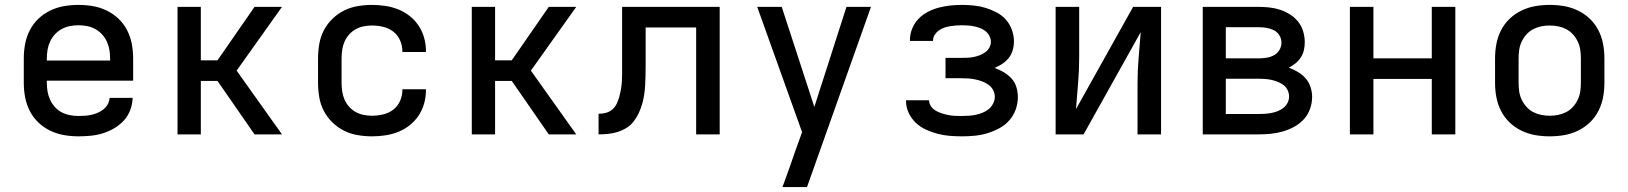

<svg xmlns="http://www.w3.org/2000/svg" viewBox="-20 -548 6640 783"><path d="M300 8Q271 8 241.5 3Q212 -2 185 -15Q158 -28 136.5 -48.5Q115 -69 101.5 -95.5Q88 -122 82.5 -151Q77 -180 77 -210V-310Q77 -340 82.5 -369Q88 -398 101.5 -424.5Q115 -451 136.5 -471.5Q158 -492 185 -505Q212 -518 241 -523Q270 -528 300 -528Q330 -528 359 -523Q388 -518 415 -505Q442 -492 463.5 -471.5Q485 -451 498.5 -424.5Q512 -398 517.5 -369Q523 -340 523 -310V-219H171V-210Q171 -192 174 -174.5Q177 -157 184.5 -141Q192 -125 204 -111.5Q216 -98 231.5 -90Q247 -82 264.5 -78.5Q282 -75 300 -75Q314 -75 327.5 -76Q341 -77 354 -80Q367 -83 379.5 -88.5Q392 -94 402.5 -102.5Q413 -111 419.5 -123Q426 -135 427 -149H521Q520 -123 511 -99Q502 -75 485 -56.5Q468 -38 446 -25Q424 -12 400 -4.5Q376 3 350.5 5.5Q325 8 300 8ZM429 -301V-310Q429 -328 426 -345.5Q423 -363 415.5 -379Q408 -395 396 -408Q384 -421 368.5 -429.5Q353 -438 335.5 -441.5Q318 -445 300 -445Q282 -445 264.5 -441.5Q247 -438 231.5 -429.5Q216 -421 204 -408Q192 -395 184.5 -379Q177 -363 174 -345.5Q171 -328 171 -310V-301Z M704 0V-520H799V-302H867L1018 -520H1130L945 -260L1130 0H1018L867 -218H799V0Z M1497 8Q1468 8 1438.5 3Q1409 -2 1383 -15Q1357 -28 1335.5 -49Q1314 -70 1300.5 -96Q1287 -122 1282 -151.5Q1277 -181 1277 -210V-310Q1277 -339 1282 -368.5Q1287 -398 1300.5 -424Q1314 -450 1335.5 -471Q1357 -492 1383 -505Q1409 -518 1438.5 -523Q1468 -528 1497 -528Q1524 -528 1551 -524Q1578 -520 1603.5 -510Q1629 -500 1650.5 -483Q1672 -466 1687 -443.5Q1702 -421 1709.5 -394.5Q1717 -368 1717 -341V-336H1621V-339Q1621 -362 1611.5 -383.5Q1602 -405 1584 -419Q1566 -433 1543 -438.5Q1520 -444 1497 -444Q1480 -444 1462.5 -440.5Q1445 -437 1430 -428.5Q1415 -420 1403.5 -407Q1392 -394 1385 -378Q1378 -362 1375.5 -344.5Q1373 -327 1373 -310V-210Q1373 -193 1375.5 -175.5Q1378 -158 1385 -142Q1392 -126 1403.5 -113Q1415 -100 1430 -91.5Q1445 -83 1462.5 -79.5Q1480 -76 1497 -76Q1520 -76 1543 -81.5Q1566 -87 1584 -101Q1602 -115 1611.5 -136.5Q1621 -158 1621 -181V-184H1717V-179Q1717 -152 1709.5 -125.5Q1702 -99 1687 -76.5Q1672 -54 1650.5 -37Q1629 -20 1603.5 -10Q1578 0 1551 4Q1524 8 1497 8Z M1904 0V-520H1999V-302H2067L2218 -520H2330L2145 -260L2330 0H2218L2067 -218H1999V0Z M2819 0V-436H2613V-280Q2613 -260 2612.5 -240Q2612 -220 2611 -200.5Q2610 -181 2607 -161.5Q2604 -142 2598.5 -123Q2593 -104 2584.5 -86Q2576 -68 2564 -52.5Q2552 -37 2535 -26.5Q2518 -16 2499 -10Q2480 -4 2460.5 -2Q2441 0 2421 0V-84Q2437 -84 2451.5 -88Q2466 -92 2477.5 -102Q2489 -112 2495.5 -126Q2502 -140 2506 -155Q2510 -170 2512.5 -185Q2515 -200 2516 -215Q2517 -230 2517 -245.5Q2517 -261 2517 -276V-520H2915V0Z M3171 215Q3185 177 3198.5 139Q3212 101 3225 63L3251 -9L3068 -520H3168L3301 -112L3432 -520H3532L3271 215Z M3903 8Q3878 8 3853 6Q3828 4 3803.5 -2.5Q3779 -9 3756 -19.5Q3733 -30 3715 -47Q3697 -64 3686 -87Q3675 -110 3675 -135V-139H3769Q3769 -125 3777.5 -113.5Q3786 -102 3798 -95.5Q3810 -89 3823 -85Q3836 -81 3849 -78.5Q3862 -76 3875.5 -75.5Q3889 -75 3903 -75Q3917 -75 3931.5 -76Q3946 -77 3960 -80Q3974 -83 3987.5 -88.5Q4001 -94 4012 -103Q4023 -112 4030 -125.5Q4037 -139 4037 -153Q4037 -168 4030 -181Q4023 -194 4011 -202.5Q3999 -211 3985.5 -216Q3972 -221 3958 -224Q3944 -227 3929.5 -228Q3915 -229 3900 -229H3836V-312H3900Q3913 -312 3925.5 -312.5Q3938 -313 3950.5 -315.5Q3963 -318 3975 -322.5Q3987 -327 3997.5 -334.5Q4008 -342 4014.5 -353.5Q4021 -365 4021 -377Q4021 -390 4015 -401.5Q4009 -413 3999 -421Q3989 -429 3977 -433.5Q3965 -438 3953 -440.5Q3941 -443 3928.5 -444Q3916 -445 3903 -445Q3891 -445 3878.5 -444Q3866 -443 3854 -441Q3842 -439 3830.5 -435Q3819 -431 3809 -424Q3799 -417 3792 -406Q3785 -395 3785 -383V-381H3691V-387Q3691 -410 3700.5 -432.5Q3710 -455 3726.5 -472Q3743 -489 3764.5 -500Q3786 -511 3809 -517Q3832 -523 3855.5 -525.5Q3879 -528 3903 -528Q3927 -528 3951.5 -525.5Q3976 -523 3999 -516Q4022 -509 4044 -497.5Q4066 -486 4082 -468Q4098 -450 4106.5 -426.5Q4115 -403 4115 -379Q4115 -361 4110 -343.5Q4105 -326 4094 -312Q4083 -298 4068 -288Q4053 -278 4036 -271Q4056 -264 4073.5 -253.5Q4091 -243 4105 -228Q4119 -213 4125 -192.5Q4131 -172 4131 -152Q4131 -126 4122 -101Q4113 -76 4095.5 -56.5Q4078 -37 4054.5 -24.5Q4031 -12 4006 -4.5Q3981 3 3955 5.5Q3929 8 3903 8Z M4285 0V-520H4381V-312Q4381 -260 4376.5 -207.5Q4372 -155 4368 -103L4601 -520H4715V0H4619V-208Q4619 -260 4623.5 -312.5Q4628 -365 4632 -417L4399 0Z M4885 0V-520H5113Q5135 -520 5157.5 -517.5Q5180 -515 5201 -508Q5222 -501 5241 -489Q5260 -477 5274 -459.5Q5288 -442 5294.5 -420Q5301 -398 5301 -376Q5301 -360 5297.5 -344Q5294 -328 5285 -314Q5276 -300 5263 -289.5Q5250 -279 5236 -272Q5255 -265 5273 -254.5Q5291 -244 5304.5 -228.5Q5318 -213 5324.5 -193Q5331 -173 5331 -153Q5331 -128 5322.5 -104Q5314 -80 5297 -61.5Q5280 -43 5258 -31Q5236 -19 5212 -12Q5188 -5 5163 -2.5Q5138 0 5113 0ZM4979 -310H5113Q5129 -310 5145 -312.5Q5161 -315 5175 -322.5Q5189 -330 5197.5 -344Q5206 -358 5206 -374Q5206 -390 5197.5 -404Q5189 -418 5174.5 -425Q5160 -432 5144.5 -434.5Q5129 -437 5113 -437H4979ZM5113 -83Q5126 -83 5139.5 -84Q5153 -85 5166 -87.5Q5179 -90 5191.5 -95Q5204 -100 5214.5 -108.5Q5225 -117 5231 -129Q5237 -141 5237 -154Q5237 -168 5231 -180.5Q5225 -193 5214.5 -201Q5204 -209 5191.5 -214Q5179 -219 5166 -222Q5153 -225 5139.5 -226Q5126 -227 5113 -227H4979V-83Z M5485 0V-520H5581V-310H5819V-520H5915V0H5819V-226H5581V0Z M6300 8Q6270 8 6241 3Q6212 -2 6185 -15Q6158 -28 6136.5 -48.5Q6115 -69 6101.5 -95.5Q6088 -122 6082.5 -151Q6077 -180 6077 -210V-310Q6077 -340 6082.5 -369Q6088 -398 6101.5 -424.5Q6115 -451 6136.5 -471.5Q6158 -492 6185 -505Q6212 -518 6241 -523Q6270 -528 6300 -528Q6330 -528 6359 -523Q6388 -518 6415 -505Q6442 -492 6463.5 -471.5Q6485 -451 6498.5 -424.5Q6512 -398 6517.5 -369Q6523 -340 6523 -310V-210Q6523 -180 6517.5 -151Q6512 -122 6498.5 -95.5Q6485 -69 6463.5 -48.5Q6442 -28 6415 -15Q6388 -2 6359 3Q6330 8 6300 8ZM6300 -76Q6318 -76 6335 -79.5Q6352 -83 6367.5 -91Q6383 -99 6395 -112.5Q6407 -126 6414.5 -142Q6422 -158 6424.5 -175Q6427 -192 6427 -210V-310Q6427 -328 6424.5 -345Q6422 -362 6414.5 -378Q6407 -394 6395 -407.5Q6383 -421 6367.5 -429Q6352 -437 6335 -440.5Q6318 -444 6300 -444Q6282 -444 6265 -440.5Q6248 -437 6232.5 -429Q6217 -421 6205 -407.5Q6193 -394 6185.5 -378Q6178 -362 6175.5 -345Q6173 -328 6173 -310V-210Q6173 -192 6175.5 -175Q6178 -158 6185.5 -142Q6193 -126 6205 -112.5Q6217 -99 6232.5 -91Q6248 -83 6265 -79.5Q6282 -76 6300 -76Z"/></svg>

Font: Iosevka Medium Extended
Style: Regular
Weight: 500
Width: 7
Monospace: yes
Designer: Belleve Invis
Foundry: Belleve Invis
Version: Version 32.5.0; ttfautohint (v1.8.4)